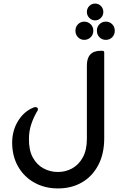

<svg xmlns="http://www.w3.org/2000/svg" viewBox="-20 -840 662 1074"><path d="M512 -726Q493 -726 479.5 -740Q466 -754 466 -773Q466 -793 479.5 -806.5Q493 -820 512 -820Q531 -820 544.5 -806.5Q558 -793 558 -773Q558 -754 544.5 -740Q531 -726 512 -726ZM451 -617Q431 -617 416.5 -631.5Q402 -646 402 -668Q402 -690 416.5 -704.5Q431 -719 451 -719Q472 -719 487 -704.5Q502 -690 502 -668Q502 -646 487 -631.5Q472 -617 451 -617ZM572 -617Q551 -617 536.5 -631.5Q522 -646 522 -668Q522 -690 536.5 -704.5Q551 -719 572 -719Q593 -719 607.5 -704.5Q622 -690 622 -668Q622 -646 607.5 -631.5Q593 -617 572 -617ZM304 214Q231 214 173 182Q115 150 81.5 92Q48 34 48 -44Q49 -112 81.5 -164Q114 -216 164 -237Q168 -239 171.5 -240Q175 -241 178 -241Q184 -241 188.5 -237.5Q193 -234 192 -228Q192 -221 187 -216Q168 -184 155 -145.5Q142 -107 142 -64Q141 -1 163 40Q185 81 222.5 101.5Q260 122 304 122Q348 122 384.5 101.5Q421 81 443.5 40Q466 -1 466 -64V-474Q466 -556 544 -556H552Q563 -556 563 -546V-67Q563 21 529.5 84Q496 147 438 180.5Q380 214 304 214Z"/></svg>

Font: Zain
Style: Bold
Weight: 700
Designer: Zain,Boutros
Foundry: Mobile Telecommunications Company (Zain), 2024
Version: Version 1.50; ttfautohint (v1.8.4)